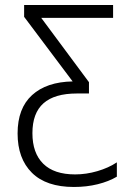

<svg xmlns="http://www.w3.org/2000/svg" viewBox="-20 -734 521 764"><path d="M50 -203Q50 -303 107.5 -355.5Q165 -408 269 -410L76 -667V-714H430V-663H144L334 -407V-362H286Q197 -362 153 -323Q109 -284 109 -204Q109 -125 152 -82.5Q195 -40 279 -40Q323 -40 367.5 -53Q412 -66 445 -88V-31Q413 -12 369 -1Q325 10 274 10Q164 10 107 -46.5Q50 -103 50 -203Z"/></svg>

Font: Noto Sans UI NarrowLight
Style: Regular
Weight: 300
Width: 4
Designer: Monotype Design Team
Foundry: Monotype Imaging Inc.
Version: Version 1.001